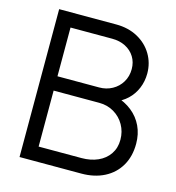

<svg xmlns="http://www.w3.org/2000/svg" viewBox="-107 -812 827 903"><g transform="rotate(15 306.5 -360.0)"><path d="M70 0V-720H348Q407 -720 452.7 -695.2Q498.3 -670.3 523.5 -628Q548.7 -585.7 548.7 -534.7Q548.7 -496.3 534.6 -462.7Q520.5 -429 494.7 -404.7Q468.8 -380.3 434.7 -368.7L433.3 -393Q480.2 -379.3 513.8 -352.5Q547.5 -325.7 565.6 -287.3Q583.7 -249 583.7 -202Q583.7 -140.2 557.1 -94.7Q530.5 -49.2 482.4 -24.6Q434.3 0 371 0ZM353 -70.7Q397.2 -70.7 432.2 -86.2Q467.2 -101.8 487.2 -131.3Q507.3 -160.8 507.3 -201Q507.3 -240.3 488.9 -272.8Q470.5 -305.3 438.3 -324.3Q406.2 -343.3 366.3 -343.3H144V-70.7ZM347.3 -413Q381.8 -413 410.5 -428.8Q439.2 -444.5 455.9 -472.5Q472.7 -500.5 472.7 -535.7Q472.7 -569.2 456.6 -595.2Q440.5 -621.2 412 -635.8Q383.5 -650.3 347.3 -650.3H144V-413Z"/></g></svg>

Font: Manrope
Style: Regular
Weight: 400
Designer: Mikhail Sharanda
Foundry: Mikhail Sharanda
Version: Version 4.503